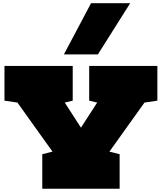

<svg xmlns="http://www.w3.org/2000/svg" viewBox="-20 -1153 989 1173"><path d="M578.1 -820.8H370.6L536.1 -1133.3H775.4ZM238.3 0V-210.9L300.8 -226.6L86.4 -526.4L7.3 -538.1V-750H424.3V-538.1L375.5 -526.4L474.6 -373L573.7 -526.4L524.9 -538.1V-750H941.4V-538.1L862.8 -526.4L648.4 -226.6L710.9 -210.9V0Z"/></svg>

Font: Holtwood One SC
Style: Regular
Weight: 400
Version: Version 1.000